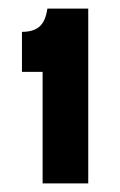

<svg xmlns="http://www.w3.org/2000/svg" viewBox="-20 -696 279 446"><path d="M79 -270V-529H31V-622Q58 -622 72 -634.5Q86 -647 90 -676H185V-270Z"/></svg>

Font: Bricolage Grotesque SemiCondensed SemiBold
Style: Regular
Weight: 600
Width: 4
Designer: Mathieu Triay
Foundry: Atelier Triay
Version: Version 1.001;gftools[0.9.33.dev8+g029e19f]